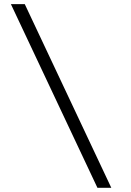

<svg xmlns="http://www.w3.org/2000/svg" viewBox="-20 -806 626 919"><path d="M446.3 92.8 32.2 -786.1H98.6L512.7 92.8Z"/></svg>

Font: CaskaydiaMono NF Light
Style: Regular
Weight: 300
Designer: Aaron Bell
Foundry: Saja Typeworks
Version: Version 2111.001; ttfautohint (v1.8.4);Nerd Fonts 3.1.1